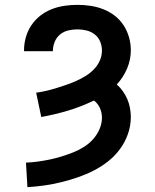

<svg xmlns="http://www.w3.org/2000/svg" viewBox="-20 -548 640 791"><path d="M93 223 87 122Q112 121 137 117.5Q162 114 186 109Q210 104 234 96.5Q258 89 281 80Q304 71 325.5 57.5Q347 44 363.5 25.5Q380 7 390 -16Q400 -39 400 -64Q400 -84 391.5 -103Q383 -122 367 -134Q316 -109 261 -92.5Q206 -76 150 -66L129 -166Q150 -169 171.5 -174Q193 -179 213.5 -185.5Q234 -192 254.5 -199Q275 -206 295 -215Q315 -224 333.5 -235.5Q352 -247 367 -262.5Q382 -278 391 -298Q400 -318 400 -340Q400 -359 392.5 -377Q385 -395 370 -406.5Q355 -418 336.5 -422.5Q318 -427 299 -427Q280 -427 261 -422.5Q242 -418 227.5 -406Q213 -394 205.5 -376Q198 -358 198 -339V-337H79V-341Q79 -368 86.5 -394.5Q94 -421 109 -443.5Q124 -466 145.5 -483Q167 -500 192.5 -510Q218 -520 245 -524Q272 -528 299 -528Q326 -528 353 -524Q380 -520 405.5 -510Q431 -500 452.5 -483.5Q474 -467 489 -444Q504 -421 511.5 -394.5Q519 -368 519 -341Q519 -302 503.5 -265.5Q488 -229 461 -200Q475 -188 486 -172.5Q497 -157 504.5 -139.5Q512 -122 515.5 -103Q519 -84 519 -66Q519 -30 507 4Q495 38 474 66.5Q453 95 425 117Q397 139 365.5 155Q334 171 300.5 182.5Q267 194 232.5 202.5Q198 211 163 216Q128 221 93 223Z"/></svg>

Font: Iosevka Aile
Style: Bold
Weight: 700
Designer: Belleve Invis
Foundry: Belleve Invis
Version: Version 28.0.1; ttfautohint (v1.8.4)